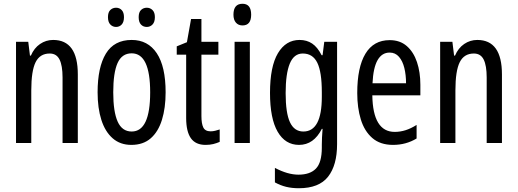

<svg xmlns="http://www.w3.org/2000/svg" viewBox="-20 -759 2747 1019"><path d="M262 -547Q393 -547 393 -364V0H312V-348Q312 -411 296 -443Q280 -475 244 -475Q192 -475 169 -429Q146 -383 146 -279V0H65V-537H130L139 -464H144Q161 -504 192.5 -525.5Q224 -547 262 -547Z M859 -269Q859 -186 839.5 -123Q820 -60 780 -25Q740 10 677 10Q618 10 578 -25Q538 -60 518 -122.5Q498 -185 498 -269Q498 -402 542 -474.5Q586 -547 679 -547Q765 -547 812 -476.5Q859 -406 859 -269ZM581 -269Q581 -166 604.5 -113.5Q628 -61 679 -61Q777 -61 777 -269Q777 -476 679 -476Q627 -476 604 -424.5Q581 -373 581 -269ZM553 -668Q553 -694 565.5 -706Q578 -718 596 -718Q614 -718 626 -705.5Q638 -693 638 -668Q638 -642 626 -629Q614 -616 596 -616Q578 -616 565.5 -629Q553 -642 553 -668ZM716 -668Q716 -694 728.5 -706Q741 -718 759 -718Q777 -718 789.5 -705.5Q802 -693 802 -668Q802 -642 789.5 -629Q777 -616 759 -616Q740 -616 728 -629Q716 -642 716 -668Z M1098 -62Q1110 -62 1122 -65Q1134 -68 1146 -72V-6Q1130 1 1112 5.5Q1094 10 1071 10Q1018 10 993 -25.5Q968 -61 968 -133V-469H918V-513L972 -535L994 -658H1049V-537H1139V-469H1049V-143Q1049 -103 1059 -82.5Q1069 -62 1098 -62Z M1267 -739Q1313 -739 1313 -681Q1313 -624 1267 -624Q1245 -624 1232 -639Q1219 -654 1219 -681Q1219 -739 1267 -739ZM1306 -537V0H1225V-537Z M1570 -547Q1608 -547 1636.5 -528Q1665 -509 1687 -466H1692L1701 -537H1769V6Q1769 118 1721 179Q1673 240 1566 240Q1529 240 1498.5 232.5Q1468 225 1439 209V132Q1507 168 1564 168Q1626 168 1657 135.5Q1688 103 1688 25V9Q1688 -8 1689 -29.5Q1690 -51 1692 -75H1688Q1645 10 1567 10Q1494 10 1453.5 -60Q1413 -130 1413 -266Q1413 -406 1455 -476.5Q1497 -547 1570 -547ZM1587 -475Q1540 -475 1518 -421.5Q1496 -368 1496 -265Q1496 -159 1519 -110Q1542 -61 1590 -61Q1688 -61 1688 -245V-270Q1688 -377 1664 -426Q1640 -475 1587 -475Z M2048 -546Q2103 -546 2139 -514.5Q2175 -483 2193 -429.5Q2211 -376 2211 -309V-253H1956Q1959 -59 2075 -59Q2104 -59 2132.5 -68Q2161 -77 2191 -96V-24Q2135 10 2066 10Q1998 10 1956 -26.5Q1914 -63 1895 -125Q1876 -187 1876 -265Q1876 -402 1919.5 -474Q1963 -546 2048 -546ZM2048 -480Q2007 -480 1984 -440Q1961 -400 1957 -317H2135Q2135 -361 2126 -398Q2117 -435 2097.5 -457.5Q2078 -480 2048 -480Z M2513 -547Q2644 -547 2644 -364V0H2563V-348Q2563 -411 2547 -443Q2531 -475 2495 -475Q2443 -475 2420 -429Q2397 -383 2397 -279V0H2316V-537H2381L2390 -464H2395Q2412 -504 2443.5 -525.5Q2475 -547 2513 -547Z"/></svg>

Font: Noto Sans Malayalam ExtraCondensed
Style: Regular
Weight: 400
Width: 2
Designer: Jelle Bosma - Monotype Design Team
Foundry: Monotype Imaging Inc.
Version: Version 2.104; ttfautohint (v1.8.4.7-5d5b)